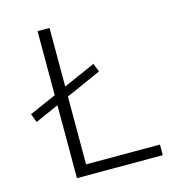

<svg xmlns="http://www.w3.org/2000/svg" viewBox="-108 -827 864 924"><g transform="rotate(-15 324.0 -365.0)"><path d="M380.9 -509.8 397.5 -467.8 221.7 -389.6V-51.8H589.8V1H162.1V-362.3L44.9 -310.5L28.3 -353.5L162.1 -412.1V-731.4H221.7V-439.5Z"/></g></svg>

Font: Gen Shin Gothic Light
Style: Regular
Weight: 200
Designer: [Source Han Sans]
Ryoko NISHIZUKA  (kana & ideographs); Paul D. Hunt (Latin, Greek & Cyrillic); Wenlong ZHANG  (bopomofo
Version: Version 1.002.20150607